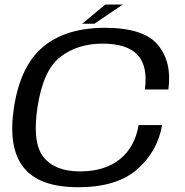

<svg xmlns="http://www.w3.org/2000/svg" viewBox="-20 -800 796 825"><path d="M316 4.5Q148 4.5 80.8 -81.2Q13.5 -167 40 -338.5Q67.5 -517 165.2 -598.8Q263 -680.5 431 -680.5Q597 -680.5 658.2 -607.5Q719.5 -534.5 703.5 -415.5H602.5Q616 -516 571 -564.2Q526 -612.5 420.5 -612.5Q313 -612.5 239 -555.2Q165 -498 141 -338.5Q118 -186.5 167 -125Q216 -63.5 323.5 -63.5Q429 -63.5 494.2 -115.2Q559.5 -167 575.5 -262.5H676.5Q657 -149 569.2 -72.2Q481.5 4.5 316 4.5ZM333 -698 432.5 -780.5H507.5L385.5 -698Z"/></svg>

Font: Anybody ExtraExpanded Regular
Style: Italic
Weight: 400
Width: 8
Italic angle: -10°
Designer: Tyler Finck
Foundry: Etcetera Type Company
Version: Version 1.010; ttfautohint (v1.8.3) -l 8 -r 50 -G 200 -x 14 